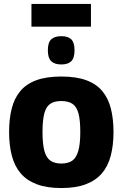

<svg xmlns="http://www.w3.org/2000/svg" viewBox="-20 -941 620 971"><path d="M26 -273Q26 -339 39 -391Q52 -443 82 -479.5Q112 -516 163 -535Q214 -554 290 -554Q366 -554 417 -535Q468 -516 498 -479.5Q528 -443 541 -391Q554 -339 554 -273Q554 -206 540 -153Q526 -100 495 -64Q464 -28 413.5 -9Q363 10 290 10Q217 10 166.5 -9Q116 -28 85 -64Q54 -100 40 -153Q26 -206 26 -273ZM195 -273Q195 -213 204.5 -178Q214 -143 235 -128.5Q256 -114 290 -114Q325 -114 345.5 -128.5Q366 -143 376 -178Q386 -213 386 -273Q386 -333 377 -367Q368 -401 347 -415.5Q326 -430 290 -430Q254 -430 233.5 -415.5Q213 -401 204 -367Q195 -333 195 -273ZM290 -615Q256 -615 239 -631.5Q222 -648 222 -686Q222 -726 239 -742Q256 -758 290 -758Q324 -758 340.5 -742Q357 -726 357 -686Q357 -648 340.5 -631.5Q324 -615 290 -615ZM139 -806V-921H440V-806Z"/></svg>

Font: Georama ExtraCondensed Thin
Style: Bold
Weight: 700
Version: Version 1.001